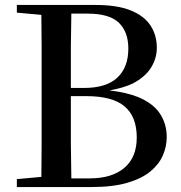

<svg xmlns="http://www.w3.org/2000/svg" viewBox="-20 -755 732 775"><path d="M48 0V-32L147 -41Q148 -107 148 -173Q148 -261 148 -349V-396Q148 -481 148 -566Q148 -631 147 -695L48 -704V-735H365Q453 -735 507.5 -713Q562 -691 587.5 -652Q613 -613 613 -562Q613 -520 590 -482.5Q567 -445 516 -418Q478 -400 422 -390Q491 -382 538 -363Q598 -338 625.5 -296.5Q653 -255 653 -202Q653 -164 637.5 -128Q622 -92 587 -63Q552 -34 493.5 -17Q435 0 349 0ZM268 -35H342Q432 -35 482 -77.5Q532 -120 532 -200Q532 -284 483 -325.5Q434 -367 328 -367H266Q266 -266 266 -177Q267 -105 268 -35ZM266 -400H319Q409 -400 453.5 -441.5Q498 -483 498 -559Q498 -626 460 -663Q422 -700 333 -700H268Q267 -634 266 -566Q266 -485 266 -400Z"/></svg>

Font: Early Summer Mincho SemiBold
Style: Regular
Weight: 600
Designer: GuiWonder
Version: Version 1.002